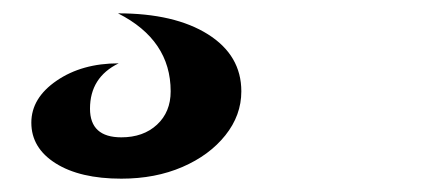

<svg xmlns="http://www.w3.org/2000/svg" viewBox="-20 19 640 288"><path d="M162 287Q100 287 63.5 264Q27 241 27 203Q27 166 65 140Q103 114 158 114Q115 135 115 182Q115 225 162 225Q195 225 215.5 206Q236 187 236 156Q236 79 157 39Q242 39 292 70.5Q342 102 342 156Q342 192 318 222Q294 252 253.5 269.5Q213 287 162 287Z"/></svg>

Font: Lemonada SemiBold
Style: Regular
Weight: 600
Designer: Mohamed Gaber (Arabic), Eduardo Tunni (Latin)
Foundry: Kief Type Foundry
Version: Version 4.005; ttfautohint (v1.8.3)